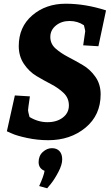

<svg xmlns="http://www.w3.org/2000/svg" viewBox="-20 -740 597 1034"><path d="M141 -221Q131 -153 131 -146.5Q131 -140 139 -110Q185 -82 235.5 -82Q286 -82 318.5 -107Q351 -132 351 -172Q351 -212 323 -239Q295 -266 255.5 -286.5Q216 -307 176.5 -330.5Q137 -354 109 -395.5Q81 -437 81 -492Q81 -595 154 -657.5Q227 -720 333.5 -720Q440 -720 551 -684L510 -491L428 -496Q439 -568 439 -572Q439 -576 432 -604Q398 -627 354.5 -627Q311 -627 281 -602.5Q251 -578 251 -541Q251 -504 279 -479Q307 -454 346.5 -433.5Q386 -413 426 -389.5Q466 -366 494 -326Q522 -286 522 -232Q522 -120 440.5 -52.5Q359 15 240 15Q182 15 126 3Q70 -9 44 -21L17 -33L60 -226ZM254 250 234 274 191 262Q216 207 220 180Q188 167 188 133Q188 99 210.5 78.5Q233 58 259.5 58Q286 58 300.5 74Q315 90 315 118.5Q315 147 294.5 186Q274 225 254 250Z"/></svg>

Font: Andada SC
Style: Bold Italic
Weight: 700
Italic angle: -8.29999°
Designer: Carolina Giovagnoli
Foundry: Carolina Giovagnoli
Version: Version 1.003